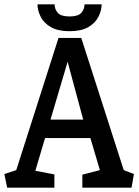

<svg xmlns="http://www.w3.org/2000/svg" viewBox="-24 -866 641 886"><path d="M9 0 -4 -63 51 -81 246 -691H351L547 -81L594 -63L583 0H356V-60L437 -81L393 -229H184L139 -78L227 -61V0ZM209 -314H360L288 -581ZM297 -722Q243 -722 210.5 -741Q178 -760 163.5 -789Q149 -818 149 -846H228Q228 -823 243 -806.5Q258 -790 297 -790Q336 -790 351 -806.5Q366 -823 366 -846H445Q445 -818 430.5 -789Q416 -760 383.5 -741Q351 -722 297 -722Z"/></svg>

Font: Kreon
Style: Regular
Weight: 400
Designer: Julia Petretta
Foundry: Julia Petretta and Eli Heuer
Version: Version 2.002